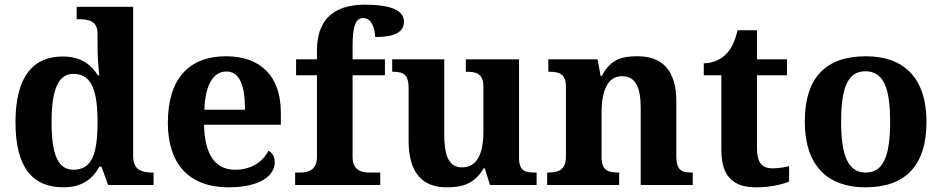

<svg xmlns="http://www.w3.org/2000/svg" viewBox="-20 -789 4019 819"><path d="M250 10C328 10 374 -24 404 -78H413L441 0H635V-53H631C587 -53 548 -62 548 -123V-760H307V-707H315C359 -707 396 -700 396 -645V-590C396 -558 399 -505 404 -468H397C369 -514 323 -548 248 -548C119 -548 46 -460 46 -267C46 -75 119 10 250 10ZM293 -65C226 -65 200 -132 200 -268C200 -401 226 -474 293 -474C372 -474 396 -401 396 -269C396 -131 372 -65 293 -65Z M955 10C1090 10 1152 -40 1152 -97C1152 -119 1143 -136 1125 -146C1102 -100 1053 -65 984 -65C901 -65 854 -123 850 -257H1178V-308C1178 -467 1089 -549 944 -549C786 -549 696 -453 696 -265C696 -91 785 10 955 10ZM1025 -321H852C855 -427 890 -484 946 -484C1003 -484 1025 -423 1025 -321Z M1239 0H1602V-53H1555C1526 -53 1484 -61 1484 -118V-468H1622V-536H1484V-591C1484 -679 1497 -712 1530 -712C1567 -712 1580 -663 1580 -631C1662 -631 1703 -651 1703 -696C1703 -737 1665 -769 1536 -769C1395 -769 1332 -697 1332 -573V-536H1243V-468H1332V-118C1332 -61 1290 -53 1261 -53H1239Z M1885 10C1948 10 2003 -2 2043 -71H2048L2070 0H2269V-53H2261C2222 -53 2194 -58 2194 -116V-536H1967V-483H1970C2009 -483 2042 -477 2042 -419V-227C2042 -134 2015 -75 1951 -75C1892 -75 1875 -130 1875 -216V-536H1653V-483H1655C1703 -483 1723 -470 1723 -412V-188C1723 -53 1781 10 1885 10Z M2314 0H2621V-53H2618C2574 -53 2546 -62 2546 -118V-309C2546 -391 2567 -464 2633 -464C2692 -464 2713 -415 2713 -329V0H2935V-53H2932C2887 -53 2865 -62 2865 -124V-356C2865 -491 2803 -549 2700 -549C2637 -549 2587 -540 2547 -465H2542L2529 -536H2319V-483H2322C2366 -483 2394 -474 2394 -418V-122C2394 -62 2361 -53 2316 -53H2314Z M3204 10C3274 10 3325 -5 3346 -15V-80C3325 -75 3301 -71 3275 -71C3228 -71 3209 -98 3209 -158V-468H3337V-536H3209V-660H3126C3116 -615 3100 -582 3080 -561C3060 -539 3025 -519 2982 -519V-468H3057V-148C3057 -31 3114 10 3204 10Z M3671 10C3842 10 3932 -82 3932 -270C3932 -458 3834 -549 3674 -549C3502 -549 3413 -458 3413 -270C3413 -82 3511 10 3671 10ZM3673 -53C3596 -53 3568 -128 3568 -270C3568 -413 3595 -485 3672 -485C3749 -485 3777 -413 3777 -270C3777 -128 3750 -53 3673 -53Z"/></svg>

Font: Noto Serif NP Hmong
Style: Bold
Weight: 700
Designer: Dalton Maag Ltd
Foundry: Dalton Maag Ltd
Version: Version 1.001